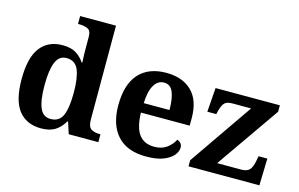

<svg xmlns="http://www.w3.org/2000/svg" viewBox="-94 -998 1939 1246"><g transform="rotate(15 875.0 -375.0)"><path d="M250 10Q152 10 99 -56.5Q46 -123 46 -267Q46 -412 98.5 -480Q151 -548 248 -548Q304 -548 338.5 -526.5Q373 -505 394 -472H399Q397 -495 396.5 -526Q396 -557 396 -584V-645Q396 -686 372 -696.5Q348 -707 315 -707H307V-760H548V-129Q548 -83 568.5 -68Q589 -53 625 -53H633V0H434L409 -78H404Q381 -37 344.5 -13.5Q308 10 250 10ZM293 -65Q352 -65 374 -115.5Q396 -166 396 -269Q396 -368 374 -421Q352 -474 293 -474Q243 -474 221.5 -421Q200 -368 200 -268Q200 -166 221.5 -115.5Q243 -65 293 -65Z M955 10Q827 10 761.5 -62.5Q696 -135 696 -265Q696 -406 760.5 -477.5Q825 -549 944 -549Q1053 -549 1115.5 -488Q1178 -427 1178 -308V-257H850Q853 -157 887.5 -111Q922 -65 990 -65Q1041 -65 1074 -89.5Q1107 -114 1124 -148Q1138 -144 1148 -132.5Q1158 -121 1158 -104Q1158 -78 1137 -52Q1116 -26 1071.5 -8Q1027 10 955 10ZM1025 -321Q1025 -397 1007 -440.5Q989 -484 946 -484Q904 -484 879.5 -442.5Q855 -401 852 -321Z M1239 0V-41L1534 -468H1408Q1373 -468 1357.5 -453.5Q1342 -439 1331 -398L1325 -374H1265L1277 -536H1709V-493L1413 -68H1574Q1613 -68 1630 -86.5Q1647 -105 1655 -149L1661 -181H1720L1715 0Z"/></g></svg>

Font: Noto Serif
Style: Bold
Weight: 700
Designer: Monotype Design Team
Foundry: Monotype Imaging Inc.
Version: Version 2.014